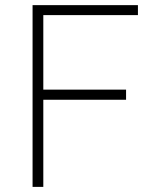

<svg xmlns="http://www.w3.org/2000/svg" viewBox="-20 -731 640 751"><path d="M473.1 -340.8V-380.4H149.4V-671.9H519.5V-710.9H107.4V0H149.4V-340.8Z"/></svg>

Font: Roboto Mono ExtraLight
Style: Regular
Weight: 250
Monospace: yes
Designer: Google
Version: Version 3.000